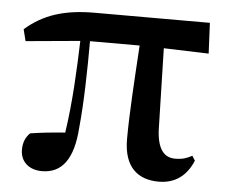

<svg xmlns="http://www.w3.org/2000/svg" viewBox="-45 -589 769 655"><g transform="rotate(5 340.0 -261.5)"><path d="M521 16C575 16 615 -11 638 -66L628 -82C609 -72 595 -67 570 -67C534 -67 509 -92 506 -161L499 -439L653 -434L648 -539H254C148 -539 78 -515 17 -462L27 -422L213 -439C210 -343 205 -228 189 -123C147 -120 109 -116 70 -110C54 -95 47 -75 47 -52C47 -10 78 15 121 15C191 15 228 -38 235 -143C244 -232 246 -345 246 -441H416C409 -327 401 -207 401 -119C401 -23 450 16 521 16Z"/></g></svg>

Font: Noto Serif CJK KR
Style: Bold
Weight: 700
Designer: Ryoko NISHIZUKA 西塚涼子 (kana & ideographs); Frank Grießhammer (Latin, Greek & Cyrillic); Wenlong ZHANG 张文龙 (bopomofo); San
Foundry: Adobe
Version: Version 2.001;hotconv 1.1.0;makeotfexe 2.6.0